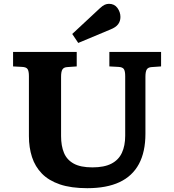

<svg xmlns="http://www.w3.org/2000/svg" viewBox="-20 -972 911 1006"><path d="M437.5 14Q352 14 293.5 -6Q235 -26 199.5 -62.5Q164 -99 147.7 -149Q131.5 -199 131.5 -258.5V-573Q131.5 -599 124.7 -609.7Q118 -620.5 95.5 -621.5L48.5 -624V-700H382V-624L332.5 -620.5Q314.5 -619.5 307.3 -608.5Q300 -597.5 300 -569.5V-259Q300 -207.5 315.3 -171Q330.5 -134.5 366.3 -114.8Q402 -95 464 -95Q526 -95 563.7 -114.5Q601.5 -134 618.7 -171.3Q636 -208.5 636 -261V-573Q636 -599 629.2 -609.7Q622.5 -620.5 600 -621.5L553 -624V-700H824V-624L774.5 -620.5Q756.5 -619.5 749.3 -608.5Q742 -597.5 742 -569.5V-271.5Q742 -176 707.8 -112.5Q673.5 -49 606 -17.5Q538.5 14 437.5 14ZM390 -747 358.5 -794 503 -928.5Q518 -942.5 529 -947.3Q540 -952 551 -952Q579.5 -952 595.3 -930.3Q611 -908.5 611 -883Q611 -861 598.8 -844.8Q586.5 -828.5 558.5 -817.5Z"/></svg>

Font: Literata Variable Black
Style: Regular
Weight: 900
Designer: Latin by Veronika Burian and Jose Scaglione. Greek by Irene Vlachou. Cyrillic by Vera Evstafieva.
Foundry: TypeTogether
Version: Version 3.021